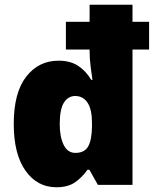

<svg xmlns="http://www.w3.org/2000/svg" viewBox="-20 -831 652 810"><path d="M218 -41Q137 -41 87.5 -111Q38 -181 38 -308Q38 -440 90.5 -507.5Q143 -575 227 -575Q277 -575 310 -553Q343 -531 365 -494H370Q367 -516 362.5 -549Q358 -582 358 -616V-622H258V-739H358V-811H539V-739H609V-622H539V-51H393L357 -115H349Q326 -82 296 -61.5Q266 -41 218 -41ZM298 -186Q336 -186 351.5 -212.5Q367 -239 368 -295V-313Q368 -369 349.5 -397.5Q331 -426 297 -426Q268 -426 250 -398.5Q232 -371 232 -307Q232 -254 248.5 -220Q265 -186 298 -186Z"/></svg>

Font: Noto Sans Tamil UI SemiCondensed Black
Style: Regular
Weight: 900
Width: 4
Designer: Jelle Bosma - Monotype Design Team
Foundry: Monotype Imaging Inc.
Version: Version 2.004; ttfautohint (v1.8.4.7-5d5b)